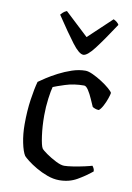

<svg xmlns="http://www.w3.org/2000/svg" viewBox="-85 -801 586 854"><g transform="rotate(10 208.0 -373.5)"><path d="M243 0Q217 0 189.5 -10Q162 -20 138 -34Q114 -48 97.5 -61Q81 -74 76 -80Q65 -97 57 -135.5Q49 -174 49 -219Q49 -279 56.5 -330.5Q64 -382 73 -414Q84 -422 105.5 -436Q127 -450 155 -464.5Q183 -479 214 -489.5Q245 -500 275 -500Q288 -500 308.5 -490.5Q329 -481 350 -467.5Q371 -454 386 -441Q401 -428 403 -422Q402 -414 396 -396.5Q390 -379 381 -362Q372 -345 363 -338Q354 -338 346 -341Q338 -344 334 -347Q328 -360 319 -381Q310 -402 299.5 -418Q289 -434 280 -434Q234 -434 195.5 -421.5Q157 -409 143 -403Q138 -386 133 -348.5Q128 -311 128 -272Q128 -223 134 -180Q140 -137 147 -126Q152 -119 172 -105Q192 -91 215.5 -79Q239 -67 254 -67Q268 -67 294 -71Q320 -75 344.5 -80.5Q369 -86 378 -89Q381 -86 384.5 -79.5Q388 -73 388 -65Q359 -41 323.5 -20.5Q288 0 243 0ZM252 -568Q233 -568 201.5 -609.5Q170 -651 120 -726Q123 -730 130 -736.5Q137 -743 147 -747L253 -648L358 -747Q367 -743 374 -737Q381 -731 383 -726Q333 -650 301.5 -609Q270 -568 252 -568Z"/></g></svg>

Font: Texturina 72pt
Style: Regular
Weight: 400
Designer: Guillermo Torres Carreño
Foundry: Omnibus-Type
Version: Version 1.002; ttfautohint (v1.8.3)